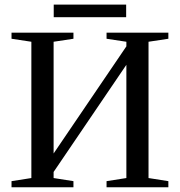

<svg xmlns="http://www.w3.org/2000/svg" viewBox="-20 -793 762 813"><path d="M28.8 0V-25.9L112.8 -39.1V-616.2L28.8 -628.9V-654.8H291V-628.9L207 -616.2V-143.1L515.1 -596.7V-616.2L431.2 -628.9V-654.8H692.9V-628.9L608.9 -616.2V-39.1L692.9 -25.9V0H431.2V-25.9L515.1 -39.1V-518.6L207 -64.9V-39.1L291 -25.9V0ZM207.5 -720.2V-773.4H514.2V-720.2Z"/></svg>

Font: Tinos
Style: Regular
Weight: 400
Designer: Steve Matteson
Foundry: Monotype Imaging Inc.
Version: Version 1.23